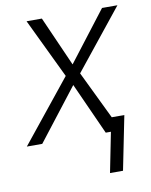

<svg xmlns="http://www.w3.org/2000/svg" viewBox="-90 -588 648 822"><g transform="rotate(-10 233.5 -177.0)"><path d="M399.5 0H333.5L232 -225L57.5 0H-9.5L207 -269L82.5 -528.5H149L244.5 -312.5L410.5 -528.5H477.5L269.5 -269ZM378 173.5H321.5L368 -60.5H425Z"/></g></svg>

Font: Roberto Sans Light
Style: Italic
Weight: 300
Italic angle: -11°
Designer: Google
Version: Version 1.00;June 11, 2020;FontCreator 12.0.0.2522 64-bit; t